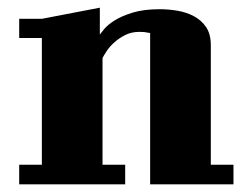

<svg xmlns="http://www.w3.org/2000/svg" viewBox="-20 -480 643 500"><path d="M30 -431H89L240 -460V-390Q242 -393 251 -404Q260 -415 278 -426.5Q296 -438 325 -447Q354 -456 396 -456Q419 -456 442.5 -452Q466 -448 485.5 -437.5Q505 -427 517 -409Q529 -391 529 -362V-51H588V0H371V-394Q369 -394 365 -395Q357 -397 343 -397Q322 -397 305.5 -388.5Q289 -380 277 -369Q265 -358 257.5 -346.5Q250 -335 247 -329V-51H306V0H30V-51H89V-381H30Z"/></svg>

Font: Bigshot One
Style: Regular
Weight: 400
Designer: Gesine Todt
Foundry: Gesine Todt
Version: Version 1.001